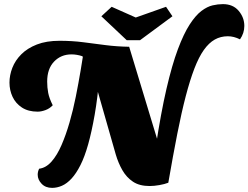

<svg xmlns="http://www.w3.org/2000/svg" viewBox="-20 -887 1206 932"><path d="M797 0 736 -174Q761 -339 788 -455.5Q815 -572 843.5 -648Q872 -724 901 -768.5Q930 -813 958 -834Q986 -855 1012 -861Q1038 -867 1062 -867Q1111 -867 1138.5 -834.5Q1166 -802 1166 -761Q1166 -726 1145 -696Q1115 -711 1086 -711Q1051 -711 1022.5 -695Q994 -679 969.5 -644.5Q945 -610 923.5 -554Q902 -498 881.5 -419.5Q861 -341 840.5 -237Q820 -133 797 0ZM233 25Q201 25 182 5Q163 -15 163 -39Q163 -54 170 -68Q203 -72 230 -102.5Q257 -133 278.5 -182.5Q300 -232 317.5 -292.5Q335 -353 348 -418Q361 -483 371.5 -545.5Q382 -608 390 -660L463 -520Q454 -412 439.5 -329.5Q425 -247 408 -186.5Q391 -126 370.5 -85.5Q350 -45 327.5 -20.5Q305 4 281 14.5Q257 25 233 25ZM163 -345Q117 -345 86.5 -365Q56 -385 41 -417Q26 -449 26 -486Q26 -522 40 -558Q54 -594 83.5 -623.5Q113 -653 159 -671Q205 -689 269 -689Q330 -689 384 -682Q438 -675 492.5 -668Q547 -661 607 -660L512 -556L385 -605L380 -614Q353 -623 327 -623Q276 -623 242.5 -588Q209 -553 209 -491Q209 -462 214 -436Q219 -410 236 -376Q221 -360 200.5 -352.5Q180 -345 163 -345ZM706 16Q657 16 625.5 -5Q594 -26 574 -61Q554 -96 542 -137L452 -452L373 -660H607L747 -198L797 0Q779 7 753.5 11.5Q728 16 706 16ZM595 -692 472 -808 522 -854 639 -802 786 -854 817 -808 660 -692Z"/></svg>

Font: Sansita Swashed Light ExtraBold
Style: Regular
Weight: 800
Version: Version 1.003